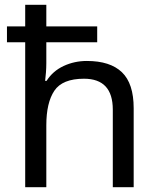

<svg xmlns="http://www.w3.org/2000/svg" viewBox="-20 -780 658 800"><path d="M173 -760V-670H385V-604H173V-517Q173 -498 171.5 -478.5Q170 -459 168 -443H174Q200 -484 245 -505Q290 -526 342 -526Q439 -526 488 -479Q537 -432 537 -329V0H450V-323Q450 -452 330 -452Q240 -452 206.5 -402Q173 -352 173 -258V0H85V-604H9V-670H85V-760Z"/></svg>

Font: Noto Sans Gunjala Gondi
Style: Regular
Weight: 400
Designer: Ek Type
Foundry: Ek Type
Version: Version 1.004